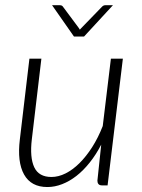

<svg xmlns="http://www.w3.org/2000/svg" viewBox="-20 -728 556 754"><path d="M47 0ZM142.5 -497.5 105 -181Q96.5 -109.5 114.5 -71.2Q132.5 -33 182 -33Q209.5 -33 237.5 -47Q265.5 -61 292 -87.2Q318.5 -113.5 342 -150.2Q365.5 -187 383.5 -233L415.5 -497.5H462.5L402.5 0H380.5Q371 0 366.8 -5Q362.5 -10 362.5 -18.5L377.5 -160Q357 -120.5 332.2 -89.5Q307.5 -58.5 280.2 -37.2Q253 -16 224 -4.8Q195 6.5 166 6.5Q102 6.5 74.5 -42.8Q47 -92 58 -181L95.5 -497.5ZM184.5 -707.5H215Q223.5 -707.5 227 -702L289.5 -618L293.5 -611.5L299.5 -618L381 -702Q386.5 -707.5 393.5 -707.5H423.5L310 -584.5H270.5Z"/></svg>

Font: Lato Light
Style: Italic
Weight: 300
Italic angle: -7°
Designer: Lukasz Dziedzic
Foundry: tyPoland Lukasz Dziedzic
Version: Version 2.007; 2014-02-27